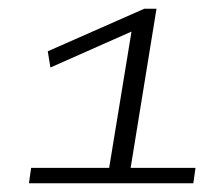

<svg xmlns="http://www.w3.org/2000/svg" viewBox="-20 -788 466 438"><path d="M46 -370 51 -405H229L280 -716L95 -634L89 -671L309 -768H337L278 -405H426L421 -370Z"/></svg>

Font: Georama Expanded Light
Style: Italic
Weight: 300
Width: 7
Italic angle: -9°
Designer: Jean-Baptiste Levee
Foundry: Production Type
Version: Version 1.000